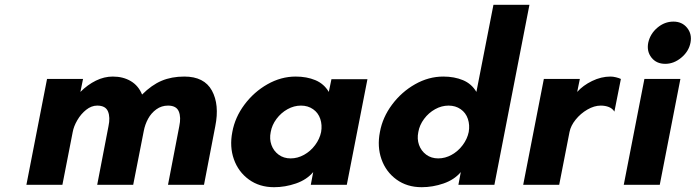

<svg xmlns="http://www.w3.org/2000/svg" viewBox="-20 -770 2899 800"><path d="M176 -441H326L315 -387Q345 -417 379.5 -434Q414 -451 450 -451Q493 -451 525 -432Q557 -413 572 -376Q612 -416 653.5 -433.5Q695 -451 748 -451Q831 -451 863 -392.5Q895 -334 877 -244L830 0H680L727 -244Q735 -281 725 -305.5Q715 -330 680 -330Q653 -330 631.5 -314.5Q610 -299 597 -275Q584 -251 579 -224L535 0H385L432 -244Q440 -281 430 -305.5Q420 -330 385 -330Q361 -330 339 -312.5Q317 -295 302 -269Q287 -243 283 -220L240 0H90Z M948 -220Q959 -281 998.5 -334Q1038 -387 1094.5 -419Q1151 -451 1212 -451Q1258 -451 1294 -436Q1330 -421 1350 -387L1361 -440H1511L1425 0H1275L1285 -53Q1258 -21 1213 -5.5Q1168 10 1122 10Q1061 10 1017 -22Q973 -54 954.5 -106.5Q936 -159 948 -220ZM1318 -220Q1323 -249 1314.5 -274.5Q1306 -300 1284.5 -315Q1263 -330 1234 -330Q1205 -330 1178 -315Q1151 -300 1132 -274.5Q1113 -249 1108 -220Q1102 -191 1111 -166Q1120 -141 1141 -125.5Q1162 -110 1191 -110Q1220 -110 1247 -125Q1274 -140 1293 -165.5Q1312 -191 1318 -220Z M1563 -220Q1574 -281 1613.5 -334Q1653 -387 1709.5 -419Q1766 -451 1827 -451Q1873 -451 1909 -436Q1945 -421 1965 -387L2036 -750H2186L2040 0H1890L1900 -53Q1873 -21 1828 -5.5Q1783 10 1737 10Q1676 10 1632 -22Q1588 -54 1569.5 -106.5Q1551 -159 1563 -220ZM1933 -220Q1938 -249 1929.5 -274.5Q1921 -300 1899.5 -315Q1878 -330 1849 -330Q1820 -330 1793 -315Q1766 -300 1747 -274.5Q1728 -249 1723 -220Q1717 -191 1726 -166Q1735 -141 1756 -125.5Q1777 -110 1806 -110Q1835 -110 1862 -125Q1889 -140 1908 -165.5Q1927 -191 1933 -220Z M2246 -441H2396L2385 -387Q2409 -414 2447 -432.5Q2485 -451 2524 -451Q2534 -451 2546.5 -448Q2559 -445 2567 -441L2540 -305Q2532 -318 2517 -324Q2502 -330 2483 -330Q2456 -330 2427.5 -313.5Q2399 -297 2378.5 -271.5Q2358 -246 2353 -220L2310 0H2160Z M2665 -441H2815L2729 0H2579ZM2681 -592Q2689 -629 2719 -654.5Q2749 -680 2786 -680Q2822 -680 2843 -654Q2864 -628 2857 -592Q2850 -556 2819 -530Q2788 -504 2752 -504Q2715 -504 2694.5 -530Q2674 -556 2681 -592Z"/></svg>

Font: Teachers[wght] Italic
Style: Regular
Weight: 400
Designer: Alfredo Marco Pradil & Chank Diesel
Version: Version 1.000;Glyphs 3.1.2 (3151)